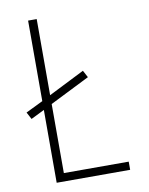

<svg xmlns="http://www.w3.org/2000/svg" viewBox="-83 -796 666 857"><g transform="rotate(-10 250.0 -367.5)"><path d="M104 0V-330L43 -300L26 -332L104 -370V-735H143V-390L306 -472L323 -440L143 -350V-37H437V0Z"/></g></svg>

Font: Iosevka Term Curly Extralight
Style: Regular
Weight: 200
Designer: Belleve Invis
Foundry: Belleve Invis
Version: Version 32.3.0